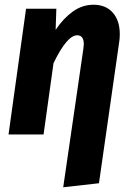

<svg xmlns="http://www.w3.org/2000/svg" viewBox="-20 -568 554 811"><path d="M486 -423Q486 -405 483 -387L398 206L247 223L332 -361Q334 -377 334 -381Q334 -419 306 -419Q263 -419 206 -301L164 0H16L90 -531H218L215 -442Q248 -491 288 -519.5Q328 -548 375 -548Q427 -548 456.5 -514.5Q486 -481 486 -423Z"/></svg>

Font: Fira Sans Condensed
Style: Bold Italic
Weight: 700
Width: 3
Italic angle: -8°
Designer: Carrois Corporate & Edenspiekermann AG
Foundry: Carrois Corporate GbR & Edenspiekermann AG
Version: Version 4.203